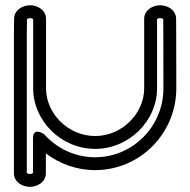

<svg xmlns="http://www.w3.org/2000/svg" viewBox="-20 -636 739 746"><path d="M84.1 -497C84.1 -530.2 84.7 -558.6 84.8 -561.5C85.9 -562.8 90.2 -565.6 96.9 -565.6C103.8 -565.6 108.1 -562.5 108.9 -561.6C108.9 -547.4 108.9 -398.8 108.9 -292.6C108.9 -166.8 217 -57.5 349.6 -57.5C482.2 -57.5 590.2 -166.8 590.2 -292.6C590.2 -399.1 590.2 -548.8 590.2 -561.6C591.3 -562.8 595.6 -565.6 602.3 -565.6C609.2 -565.6 613.5 -562.5 614.3 -561.6C614.4 -550.1 615 -445.1 615 -292.6C615 -144.8 495.7 -25 349.6 -25C271.1 -25 200.6 -59.4 151.8 -114.2C151.8 -114.2 108.2 -145.9 108.2 -97.6V36C107.1 37.2 102.8 40 96.1 40C89.3 40 85 36.9 84.1 35.9C84 6.6 83.9 -477.1 84.1 -498.3C84.1 -499.3 84.1 -496 84.1 -497ZM34.1 -497.6C33.9 -494 34.1 36.6 34.1 37C34.1 71.2 66.8 90 96.1 90C125.2 90 158.2 71.4 158.2 37V-40.2C210.7 0.1 277.5 25 349.6 25C523.7 25 665 -117.4 665 -292.6C665 -454.2 664.3 -562.7 664.3 -562.7C664.3 -596.9 631.4 -615.6 602.3 -615.6C573.2 -615.6 540.2 -597 540.2 -562.6C540.2 -562.6 540.2 -404.1 540.2 -292.6C540.2 -195.4 454.7 -107.5 349.6 -107.5C244.4 -107.5 158.9 -195.4 158.9 -292.6C158.9 -404.1 158.9 -562.6 158.9 -562.6C158.9 -597 126 -615.6 96.9 -615.6C67.8 -615.6 34.8 -596.7 34.8 -562.9C34.8 -562.8 34.1 -535.2 34.1 -497.6Z"/></svg>

Font: Hi.
Style: Regular
Weight: 400
Designer: Mew Too, Robert Jablonski
Foundry: Cannot Into Space Fonts
Version: Version 1.996